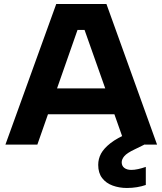

<svg xmlns="http://www.w3.org/2000/svg" viewBox="-20 -720 808 956"><path d="M662 -76 697 1 650 24Q612 42 599 57.5Q586 73 586 88Q586 106 599 116Q612 126 634 126Q649 126 667.5 122Q686 118 706 111V201Q686 208 662 212Q638 216 612 216Q574 216 541 204Q508 192 488.5 166.5Q469 141 469 101Q469 71 483 45Q497 19 530 -7Q563 -33 622 -58ZM401 -571H366L166 0H7L260 -700H510L762 0H603ZM176 -280H584V-151H176Z"/></svg>

Font: Albert Sans ExtraBold
Style: Regular
Weight: 800
Designer: Andreas Rasmussen
Foundry: a.Foundry
Version: Version 1.025